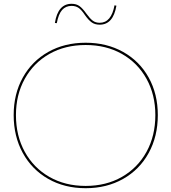

<svg xmlns="http://www.w3.org/2000/svg" viewBox="-20 -984 903 1011"><path d="M52 -378Q52 -489 100 -575.5Q148 -662 234 -710.5Q320 -759 431 -759Q542 -759 628.5 -710.5Q715 -662 763 -575.5Q811 -489 811 -378Q811 -266 763 -178.5Q715 -91 628.5 -42Q542 7 431 7Q320 7 234 -42Q148 -91 100 -178.5Q52 -266 52 -378ZM798 -378Q798 -485 751.5 -569Q705 -653 622 -700Q539 -747 431 -747Q323 -747 240 -700Q157 -653 110.5 -569Q64 -485 64 -378Q64 -269 110.5 -184.5Q157 -100 240 -52.5Q323 -5 431 -5Q539 -5 622 -52.5Q705 -100 751.5 -184.5Q798 -269 798 -378ZM593 -954Q576 -854 505 -854Q480 -854 463 -866Q446 -878 427 -905Q410 -931 394.5 -942Q379 -953 357 -953Q326 -953 307 -931.5Q288 -910 279 -862L269 -863Q285 -964 357 -964Q382 -964 398.5 -952Q415 -940 435 -912Q453 -887 468 -875.5Q483 -864 505 -864Q566 -864 583 -956Z"/></svg>

Font: Hepta Slab Thin
Style: Regular
Weight: 250
Designer: Michael LaGattuta
Foundry: Michael LaGattuta
Version: Version 1.100; ttfautohint (v1.8) -l 8 -r 50 -G 200 -x 14 -D